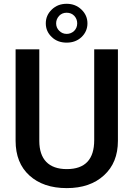

<svg xmlns="http://www.w3.org/2000/svg" viewBox="-20 -967 692 997"><path d="M326.2 -947.3C295.4 -947.3 269.5 -937.5 249 -917.5C228 -897.5 217.8 -873.5 217.8 -845.7C217.8 -817.9 228 -794.4 248.5 -774.9C268.6 -755.4 294.4 -745.6 326.2 -745.6C357.4 -745.6 383.3 -755.4 403.8 -774.9C423.8 -794.4 434.1 -817.9 434.1 -845.7C434.1 -873.5 423.8 -897.5 402.8 -917.5C381.8 -937.5 356.4 -947.3 326.2 -947.3ZM271.5 -845.7C271.5 -860.8 276.9 -873.5 287.1 -884.8C297.4 -895.5 310.1 -900.9 326.2 -900.9C342.3 -900.9 355.5 -895.5 365.7 -884.8C376 -873.5 380.9 -860.8 380.9 -845.7C380.9 -830.1 375.5 -816.9 365.2 -806.6C354.5 -796.4 341.3 -791 326.2 -791C311 -791 298.3 -796.4 287.6 -807.1C276.9 -817.4 271.5 -830.6 271.5 -845.7ZM469.2 -710.9V-239.3C469.2 -139.2 421.9 -88.9 326.7 -88.9C232.9 -88.9 184.1 -140.1 184.1 -235.4V-710.9H61V-236.3C61 -159.2 85 -99.1 132.8 -55.7C180.7 -12.2 245.1 9.8 326.7 9.8C407.2 9.8 471.7 -12.2 520 -56.6C568.4 -100.6 592.3 -160.2 592.3 -235.8V-710.9Z"/></svg>

Font: Roboto Medium
Style: Regular
Weight: 500
Designer: Google
Version: Version 2.137; 2017